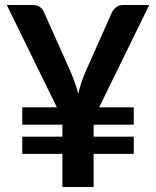

<svg xmlns="http://www.w3.org/2000/svg" viewBox="-20 -743 620 763"><path d="M374 -316.5H511.5V-247.5H352V-200H511.5V-131.5H352V0H228V-131.5H68.5V-200H228V-247.5H68.5V-316.5H206L7 -723H110Q127.5 -723 138.8 -715Q150 -707 155.5 -693L264.5 -449Q273.5 -426.5 280 -407.5Q286.5 -388.5 291 -370Q295 -389 301 -407.8Q307 -426.5 316 -449L424.5 -693Q430 -704.5 441 -713.8Q452 -723 469 -723H573Z"/></svg>

Font: Lato
Style: Bold
Weight: 700
Designer: Lukasz Dziedzic with Adam Twardoch and Botio Nikoltchev
Foundry: tyPoland Lukasz Dziedzic
Version: Version 2.010; 2014-09-01; http://www.latofonts.com/; ttfaut